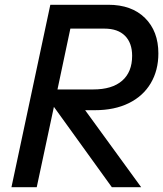

<svg xmlns="http://www.w3.org/2000/svg" viewBox="-20 -785 684 805"><path d="M191 -765H434Q532 -765 588 -709.5Q644 -654 644 -561Q644 -490 612 -436Q580 -382 520 -352.5Q460 -323 378 -323H337L572 0H449L206 -337L134 0H28ZM371 -410Q450 -410 492 -446.5Q534 -483 534 -551Q534 -605 504 -635Q474 -665 418 -665H275L221 -410Z"/></svg>

Font: Application Medium
Style: Italic
Weight: 500
Italic angle: -12°
Designer: Wei Huang
Foundry: Wei Huang
Version: Version 0.012